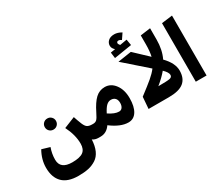

<svg xmlns="http://www.w3.org/2000/svg" viewBox="-178 -1422 2541 2176"><g transform="rotate(-30 1092.5 -334.0)"><path d="M255 -409Q255 -439 276 -460Q297 -481 328 -481Q359 -481 380 -460Q401 -439 401 -409Q401 -378 380 -357Q359 -336 328 -336Q297 -336 276 -357Q255 -378 255 -409ZM744 -74 724 0Q677 0 647 -23Q643 61 617 118.5Q591 176 544.5 206Q498 236 443.5 248Q389 260 314 260H313Q174 260 105.5 192Q37 124 37 -3Q37 -110 95 -213L199 -182Q172 -109 172 -31Q172 92 328 92Q427 92 470.5 60Q514 28 514 -46Q514 -159 451 -285L597 -344Q613 -294 635 -239Q654 -194 676.5 -181Q699 -168 738 -168Z M1069 -464Q1148 -464 1200.5 -394Q1253 -324 1253 -214Q1253 -105 1214.5 -43Q1176 19 1105 19Q1004 19 880 -74Q830 0 750 0H724L704 -72L738 -168H751Q779 -168 797 -185Q815 -202 844 -262Q896 -368 947.5 -416Q999 -464 1069 -464ZM1074 -141Q1102 -141 1117.5 -163.5Q1133 -186 1133 -221Q1133 -262 1112.5 -283Q1092 -304 1058 -304Q1026 -304 999 -279Q972 -254 941 -193Q1018 -141 1074 -141Z M1554 -805 1567 -727 1336 -690 1326 -767 1387 -777Q1354 -806 1354 -839Q1354 -876 1382 -902Q1410 -928 1462 -928Q1506 -928 1555 -899L1507 -828Q1485 -843 1467 -843Q1456 -843 1450 -836.5Q1444 -830 1444 -822Q1444 -809 1461 -789ZM1800 -402Q1900 -300 1900 -202Q1900 -100 1838.5 -50Q1777 0 1643 0H1377L1389 -153Q1499 -236 1554 -282.5Q1609 -329 1644 -375L1349 -634L1526 -661L1702 -495Q1717 -559 1717 -648V-766L1849 -784V-637Q1849 -503 1800 -402ZM1612 -168Q1719 -168 1752 -175Q1785 -182 1785 -211Q1785 -245 1733 -295Q1684 -235 1602 -168Z M2136 0H1995V-766L2136 -784Z"/></g></svg>

Font: FiraGO ExtraBold
Style: Regular
Weight: 800
Designer: bBox Type
Foundry: bBox Type GmbH
Version: Version 1.001;PS 001.001;hotconv 1.0.88;makeotf.lib2.5.64775